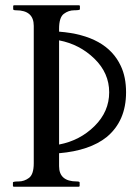

<svg xmlns="http://www.w3.org/2000/svg" viewBox="-20 -708 530 728"><path d="M204 -555V-160Q283 -175 338.5 -230Q394 -285 394 -358Q394 -431 338 -485.5Q282 -540 204 -555ZM204 -78Q204 -20 271 -20Q282 -20 282 -16V-4Q282 0 278 0H33Q29 0 29 -4V-16Q29 -20 50.5 -20Q72 -20 90 -33.5Q108 -47 108 -89V-610Q108 -669 41 -669Q30 -669 30 -673V-685Q30 -688 34 -688H279Q283 -688 283 -685V-673Q283 -669 261.5 -669Q240 -669 222 -655.5Q204 -642 204 -599V-588Q384 -574 438 -458Q458 -416 458 -358Q458 -249 384 -188Q320 -137 204 -127Z"/></svg>

Font: Cardo
Style: Regular
Weight: 400
Designer: David J. Perry
Foundry: David J. Perry
Version: Version 1.0451